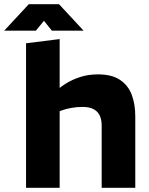

<svg xmlns="http://www.w3.org/2000/svg" viewBox="-74 -894 711 914"><path d="M50 -688 210 -708V0H50ZM319 -385Q292 -385 266.5 -380.5Q241 -376 220 -368.5Q199 -361 185 -352V-452Q205 -474 236 -494Q267 -514 306.5 -527Q346 -540 392 -540Q458 -540 497 -514Q536 -488 553 -443Q570 -398 570 -340V0H410V-297Q410 -323 401.5 -342.5Q393 -362 373 -373.5Q353 -385 319 -385ZM-54 -748 63 -874H207L324 -748H173L135 -795L97 -748Z"/></svg>

Font: Roundo Variable
Style: Regular
Weight: 200
Designer: Shiva Nallaperumal
Foundry: Indian Type Foundry
Version: Version 2.000